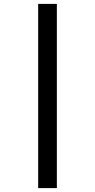

<svg xmlns="http://www.w3.org/2000/svg" viewBox="-20 -771 488 986"><path d="M176 -751H272V195H176Z"/></svg>

Font: Taviraj Medium
Style: Regular
Weight: 500
Designer: Katatrad Team
Foundry: CadsonDemak
Version: Version 1.030